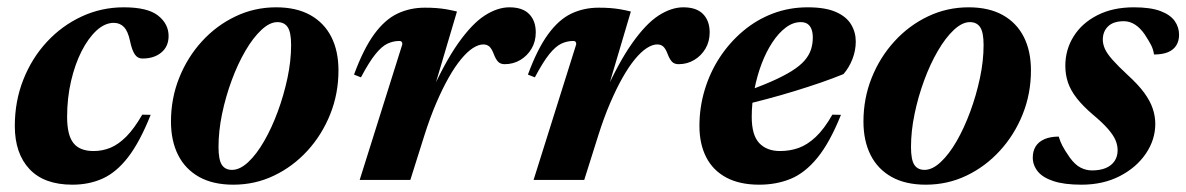

<svg xmlns="http://www.w3.org/2000/svg" viewBox="-20 -492 3244 525"><path d="M291 -429.5Q267 -429.5 244.2 -408.8Q221.5 -388 203.2 -352.2Q185 -316.5 174.2 -270Q163.5 -223.5 163.5 -172.5Q163.5 -122.5 180.8 -100.8Q198 -79 236 -79Q260.5 -79 282.5 -88.2Q304.5 -97.5 325.8 -119Q347 -140.5 369 -178.5L392 -178Q362.5 -104 330.5 -62.5Q298.5 -21 261.2 -4Q224 13 178 13Q100.5 13 60.5 -29.8Q20.5 -72.5 20.5 -147.5Q20.5 -215.5 43.8 -274.2Q67 -333 108.2 -377.5Q149.5 -422 203.5 -447Q257.5 -472 318.5 -472Q384 -472 412.5 -449.2Q441 -426.5 441 -393.5Q441 -365 421.2 -348.5Q401.5 -332 370 -332Q357 -331.5 349 -342.8Q341 -354 335.5 -380Q330 -406.5 319 -418Q308 -429.5 291 -429.5Z M735 -472Q790.5 -472 828.5 -450.8Q866.5 -429.5 886 -391Q905.5 -352.5 905.5 -299.5Q905.5 -236 883 -179.8Q860.5 -123.5 820.8 -80Q781 -36.5 729.2 -11.8Q677.5 13 618 13Q562.5 13 524.5 -8.2Q486.5 -29.5 467 -68.2Q447.5 -107 447.5 -159.5Q447.5 -223 470 -279.2Q492.5 -335.5 532.2 -379Q572 -422.5 624 -447.2Q676 -472 735 -472ZM614.5 -27.5Q636 -27.5 658.8 -48.8Q681.5 -70 702.2 -106Q723 -142 739.5 -186.8Q756 -231.5 766 -278.5Q776 -325.5 776 -369Q776 -403.5 766.8 -417.5Q757.5 -431.5 738.5 -431.5Q717.5 -431.5 694.8 -410.2Q672 -389 651 -353Q630 -317 613.5 -272.2Q597 -227.5 587.2 -180.5Q577.5 -133.5 577.5 -90Q577.5 -55.5 586.5 -41.5Q595.5 -27.5 614.5 -27.5Z M1080 -370.5Q1080.5 -375 1078.5 -377.5Q1076.5 -380 1072 -380Q1055.5 -380 1039.8 -372.8Q1024 -365.5 1006.8 -344.2Q989.5 -323 967 -280.5L948 -288Q974 -358.5 1003.2 -398.5Q1032.5 -438.5 1066.8 -454.8Q1101 -471 1141.5 -471Q1159 -471 1172.5 -470Q1186 -469 1199.5 -466.8Q1213 -464.5 1229.5 -460.5L1157 -216L1154 -228Q1195.5 -321 1233.2 -374.2Q1271 -427.5 1305.8 -449.8Q1340.5 -472 1373 -472Q1409 -472 1427 -453.5Q1445 -435 1445 -403.5Q1445 -378.5 1433.5 -359Q1422 -339.5 1402.8 -328Q1383.5 -316.5 1360 -316.5Q1348.5 -316.5 1342 -323.2Q1335.5 -330 1330 -344.5Q1324.5 -359 1318 -364.8Q1311.5 -370.5 1301.5 -370.5Q1288.5 -370.5 1273 -360.5Q1257.5 -350.5 1240.8 -330.2Q1224 -310 1207 -280Q1190 -250 1173 -210.5Q1156 -171 1140.5 -122L1102 0H963.5Z M1555.5 -370.5Q1556 -375 1554 -377.5Q1552 -380 1547.5 -380Q1531 -380 1515.2 -372.8Q1499.5 -365.5 1482.2 -344.2Q1465 -323 1442.5 -280.5L1423.5 -288Q1449.5 -358.5 1478.8 -398.5Q1508 -438.5 1542.2 -454.8Q1576.5 -471 1617 -471Q1634.5 -471 1648 -470Q1661.5 -469 1675 -466.8Q1688.5 -464.5 1705 -460.5L1632.5 -216L1629.5 -228Q1671 -321 1708.8 -374.2Q1746.5 -427.5 1781.2 -449.8Q1816 -472 1848.5 -472Q1884.5 -472 1902.5 -453.5Q1920.5 -435 1920.5 -403.5Q1920.5 -378.5 1909 -359Q1897.5 -339.5 1878.2 -328Q1859 -316.5 1835.5 -316.5Q1824 -316.5 1817.5 -323.2Q1811 -330 1805.5 -344.5Q1800 -359 1793.5 -364.8Q1787 -370.5 1777 -370.5Q1764 -370.5 1748.5 -360.5Q1733 -350.5 1716.2 -330.2Q1699.5 -310 1682.5 -280Q1665.5 -250 1648.5 -210.5Q1631.5 -171 1616 -122L1577.5 0H1439Z M2169.5 -431.5Q2148.5 -431.5 2128.8 -416.8Q2109 -402 2092 -376.2Q2075 -350.5 2062.5 -317.5Q2050 -284.5 2042.8 -247.2Q2035.5 -210 2035.5 -172.5Q2035.5 -122.5 2056 -100.8Q2076.5 -79 2113 -79Q2140 -79 2163.8 -87.5Q2187.5 -96 2210.5 -117.5Q2233.5 -139 2256 -178.5L2279.5 -178Q2249 -102 2215 -60.5Q2181 -19 2142 -3Q2103 13 2056 13Q2002.5 13 1966 -6.5Q1929.5 -26 1911 -62.2Q1892.5 -98.5 1892.5 -147.5Q1892.5 -198.5 1907 -246.5Q1921.5 -294.5 1948.2 -335.2Q1975 -376 2011.8 -407Q2048.5 -438 2093.2 -455Q2138 -472 2188.5 -472Q2237 -472 2265.8 -459.2Q2294.5 -446.5 2307.2 -425.2Q2320 -404 2320 -378.5Q2320 -354 2311 -330.8Q2302 -307.5 2286.5 -289.5Q2258.5 -278 2224.5 -266.2Q2190.5 -254.5 2153 -243Q2115.5 -231.5 2076.8 -221.2Q2038 -211 2000.5 -202L2002.5 -236Q2052 -253 2087 -268.2Q2122 -283.5 2144.8 -297.8Q2167.5 -312 2180 -326.5Q2192.5 -341 2197.5 -356.5Q2202.5 -372 2202.5 -389Q2202.5 -403 2198.8 -412.5Q2195 -422 2187.8 -426.8Q2180.5 -431.5 2169.5 -431.5Z M2628.5 -472Q2684 -472 2722 -450.8Q2760 -429.5 2779.5 -391Q2799 -352.5 2799 -299.5Q2799 -236 2776.5 -179.8Q2754 -123.5 2714.2 -80Q2674.5 -36.5 2622.8 -11.8Q2571 13 2511.5 13Q2456 13 2418 -8.2Q2380 -29.5 2360.5 -68.2Q2341 -107 2341 -159.5Q2341 -223 2363.5 -279.2Q2386 -335.5 2425.8 -379Q2465.5 -422.5 2517.5 -447.2Q2569.5 -472 2628.5 -472ZM2508 -27.5Q2529.5 -27.5 2552.2 -48.8Q2575 -70 2595.8 -106Q2616.5 -142 2633 -186.8Q2649.5 -231.5 2659.5 -278.5Q2669.5 -325.5 2669.5 -369Q2669.5 -403.5 2660.2 -417.5Q2651 -431.5 2632 -431.5Q2611 -431.5 2588.2 -410.2Q2565.5 -389 2544.5 -353Q2523.5 -317 2507 -272.2Q2490.5 -227.5 2480.8 -180.5Q2471 -133.5 2471 -90Q2471 -55.5 2480 -41.5Q2489 -27.5 2508 -27.5Z M2875 -118.5Q2878.5 -106 2884.8 -93.8Q2891 -81.5 2905 -61.5Q2919.5 -41.5 2934.5 -33.8Q2949.5 -26 2966 -26Q2988 -26 3003.5 -32.5Q3019 -39 3027.5 -51.5Q3036 -64 3036 -81Q3036 -94.5 3030.5 -108Q3025 -121.5 3010.5 -138.5Q2996 -155.5 2968.5 -178.5Q2941 -202 2924.2 -223.5Q2907.5 -245 2900.2 -266.5Q2893 -288 2893 -312Q2893 -356 2915.5 -392.2Q2938 -428.5 2980.2 -450.2Q3022.5 -472 3080.5 -472Q3125.5 -472 3152.5 -462Q3179.5 -452 3191.8 -435Q3204 -418 3204 -397Q3204 -379.5 3196.2 -367.5Q3188.5 -355.5 3173.5 -349.2Q3158.5 -343 3135.5 -343Q3133.5 -357 3127.5 -368.8Q3121.5 -380.5 3110 -398Q3098 -415.5 3083.5 -424.8Q3069 -434 3053 -434Q3024.5 -434 3010 -420Q2995.5 -406 2995.5 -383.5Q2995.5 -371.5 3001.2 -358.5Q3007 -345.5 3022 -328.5Q3037 -311.5 3064.5 -286Q3092.5 -260.5 3108.8 -238.2Q3125 -216 3132 -195Q3139 -174 3139 -153.5Q3139 -110 3113.2 -72Q3087.5 -34 3042 -10.5Q2996.5 13 2937 13Q2890 13 2860.5 3.2Q2831 -6.5 2817.5 -23.5Q2804 -40.5 2804 -61Q2804 -79 2812 -91.8Q2820 -104.5 2836 -111.5Q2852 -118.5 2875 -118.5Z"/></svg>

Font: Newsreader 36pt
Style: Bold Italic
Weight: 700
Italic angle: -17°
Designer: Hugues Gentile
Foundry: Production Type
Version: Version 1.003